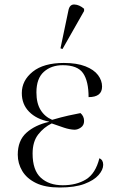

<svg xmlns="http://www.w3.org/2000/svg" viewBox="-20 -824 514 854"><path d="M245 10Q181 10 140 -10Q99 -30 79 -63.5Q59 -97 59 -136Q59 -199 97.5 -233.5Q136 -268 198 -282V-283Q142 -294 109.5 -327Q77 -360 77 -410Q77 -466 125.5 -505Q174 -544 264 -544Q322 -544 360 -529Q398 -514 416 -490Q434 -466 434 -439Q434 -392 374 -392Q374 -463 349.5 -498.5Q325 -534 259 -534Q208 -534 175 -504.5Q142 -475 142 -413Q142 -365 160.5 -335Q179 -305 212 -291Q253 -303 284.5 -310Q316 -317 338 -321Q354 -307 354 -286Q354 -267 340 -257Q326 -247 311 -247Q289 -248 265 -256Q241 -264 210 -275Q175 -258 150 -226Q125 -194 125 -141Q125 -67 161.5 -33.5Q198 0 259 0Q320 0 362.5 -26Q405 -52 422 -120Q439 -113 439 -91Q439 -69 418.5 -45.5Q398 -22 355.5 -6Q313 10 245 10ZM258 -606 249 -609 284 -776Q289 -805 311 -804Q333 -803 354 -785V-775Z"/></svg>

Font: Noto Serif Display Light
Style: Regular
Weight: 300
Designer: Monotype Design Team
Foundry: Monotype Imaging Inc.
Version: Version 2.009